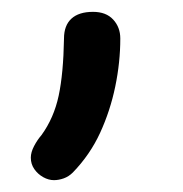

<svg xmlns="http://www.w3.org/2000/svg" viewBox="-20 -128 308 324"><path d="M88 -63Q88 -85 100.5 -96.5Q113 -108 137 -108Q159 -108 171 -95Q183 -82 183 -63Q183 -23 174.5 18Q166 59 149 96Q132 133 103 163Q96 170 87.5 173Q79 176 71 176Q62 176 53 171Q44 166 38 157.5Q32 149 32 138Q32 129 37.5 118.5Q43 108 50 100Q71 71 79 33.5Q87 -4 88 -63Z"/></svg>

Font: Playpen Sans Deva
Style: Regular
Weight: 400
Designer: Pooja Saxena, Gunjan Panchal, Laura Meseguer, Veronika Burian, José Scaglione
Foundry: TypeTogether
Version: Version 2.000